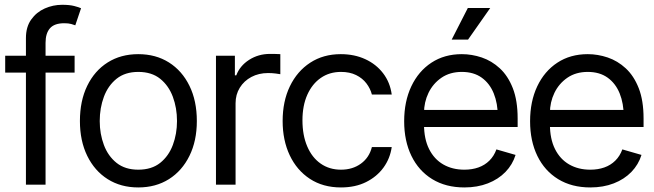

<svg xmlns="http://www.w3.org/2000/svg" viewBox="-20 -782 2770 813"><path d="M295.9 -545.9V-474.6H2V-545.9ZM89.8 0V-621.1Q89.8 -668 112.1 -699.2Q134.3 -730.5 169.4 -746.1Q204.6 -761.7 243.2 -761.7Q274.4 -761.7 294.2 -756.6Q314 -751.5 323.2 -747.1L298.8 -674.8Q292.5 -677.2 281.5 -680.4Q270.5 -683.6 252 -683.6Q210.4 -683.6 191.7 -662.4Q172.9 -641.1 172.9 -600.6V0Z M565.4 11.7Q491.7 11.7 436 -23.4Q380.4 -58.6 349.4 -122.1Q318.4 -185.5 318.4 -269.5Q318.4 -355 349.4 -418.7Q380.4 -482.4 436 -517.6Q491.7 -552.7 565.4 -552.7Q639.6 -552.7 695.3 -517.6Q751 -482.4 782.2 -418.7Q813.5 -355 813.5 -269.5Q813.5 -185.5 782.2 -122.1Q751 -58.6 695.3 -23.4Q639.6 11.7 565.4 11.7ZM565.4 -63.5Q622.1 -63.5 658.2 -92.3Q694.3 -121.1 711.9 -168.2Q729.5 -215.3 729.5 -269.5Q729.5 -324.7 711.9 -372.1Q694.3 -419.4 658.2 -448.5Q622.1 -477.5 565.4 -477.5Q509.8 -477.5 473.6 -448.5Q437.5 -419.4 419.9 -372.1Q402.3 -324.7 402.3 -269.5Q402.3 -215.3 419.9 -168.2Q437.5 -121.1 473.6 -92.3Q509.8 -63.5 565.4 -63.5Z M894.5 0V-545.9H974.6V-462.9H980.5Q995.6 -503.4 1034.9 -528.6Q1074.2 -553.7 1123 -553.7Q1132.3 -553.7 1146 -553.5Q1159.7 -553.2 1167 -552.7V-467.8Q1162.6 -468.8 1147.5 -470.7Q1132.3 -472.7 1115.2 -472.7Q1075.7 -472.7 1044.4 -456.1Q1013.2 -439.5 995.4 -410.6Q977.5 -381.8 977.5 -344.7V0Z M1423.8 11.7Q1347.7 11.7 1292.2 -24.7Q1236.8 -61 1206.8 -124.5Q1176.8 -188 1176.8 -269.5Q1176.8 -353 1207.5 -416.7Q1238.3 -480.5 1293.7 -516.6Q1349.1 -552.7 1422.9 -552.7Q1480.5 -552.7 1526.6 -531.5Q1572.8 -510.3 1602.3 -471.7Q1631.8 -433.1 1638.7 -381.8H1554.7Q1548.3 -406.7 1531.7 -428.7Q1515.1 -450.7 1488 -464.1Q1460.9 -477.5 1423.8 -477.5Q1375 -477.5 1338.4 -452.1Q1301.8 -426.8 1281.2 -380.6Q1260.7 -334.5 1260.7 -272.5Q1260.7 -209.5 1280.8 -162.4Q1300.8 -115.2 1337.6 -89.4Q1374.5 -63.5 1423.8 -63.5Q1473.1 -63.5 1508.3 -89.1Q1543.5 -114.7 1554.7 -159.2H1638.7Q1631.8 -110.8 1603.8 -72.3Q1575.7 -33.7 1530 -11Q1484.4 11.7 1423.8 11.7Z M1946.3 11.7Q1867.7 11.7 1810.3 -23.4Q1752.9 -58.6 1722.2 -121.8Q1691.4 -185.1 1691.4 -268.6Q1691.4 -352.5 1721.7 -416.5Q1752 -480.5 1806.9 -516.6Q1861.8 -552.7 1935.5 -552.7Q1978 -552.7 2020 -538.6Q2062 -524.4 2096.4 -492.7Q2130.9 -460.9 2151.4 -408.7Q2171.9 -356.4 2171.9 -280.3V-244.1H1751V-316.4H2126.5L2087.9 -289.1Q2087.9 -343.8 2070.8 -386.2Q2053.7 -428.7 2019.8 -453.1Q1985.8 -477.5 1935.5 -477.5Q1885.3 -477.5 1849.4 -452.9Q1813.5 -428.2 1794.4 -388.7Q1775.4 -349.1 1775.4 -303.7V-255.9Q1775.4 -193.8 1796.9 -150.9Q1818.4 -107.9 1856.9 -85.7Q1895.5 -63.5 1946.3 -63.5Q1979 -63.5 2005.9 -73Q2032.7 -82.5 2052.2 -101.8Q2071.8 -121.1 2082 -149.4L2163.1 -126Q2150.4 -85 2120.4 -54Q2090.3 -22.9 2045.9 -5.6Q2001.5 11.7 1946.3 11.7ZM1892.6 -614.3 1960.9 -748H2055.7L1961.9 -614.3Z M2479.5 11.7Q2400.9 11.7 2343.5 -23.4Q2286.1 -58.6 2255.4 -121.8Q2224.6 -185.1 2224.6 -268.6Q2224.6 -352.5 2254.9 -416.5Q2285.2 -480.5 2340.1 -516.6Q2395 -552.7 2468.8 -552.7Q2511.2 -552.7 2553.2 -538.6Q2595.2 -524.4 2629.6 -492.7Q2664.1 -460.9 2684.6 -408.7Q2705.1 -356.4 2705.1 -280.3V-244.1H2284.2V-316.4H2659.7L2621.1 -289.1Q2621.1 -343.8 2604 -386.2Q2586.9 -428.7 2553 -453.1Q2519 -477.5 2468.8 -477.5Q2418.5 -477.5 2382.6 -452.9Q2346.7 -428.2 2327.6 -388.7Q2308.6 -349.1 2308.6 -303.7V-255.9Q2308.6 -193.8 2330.1 -150.9Q2351.6 -107.9 2390.1 -85.7Q2428.7 -63.5 2479.5 -63.5Q2512.2 -63.5 2539.1 -73Q2565.9 -82.5 2585.4 -101.8Q2605 -121.1 2615.2 -149.4L2696.3 -126Q2683.6 -85 2653.6 -54Q2623.5 -22.9 2579.1 -5.6Q2534.7 11.7 2479.5 11.7Z"/></svg>

Font: Inter Tight
Style: Regular
Weight: 400
Designer: Rasmus Andersson
Foundry: rsms
Version: Version 3.002